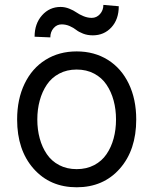

<svg xmlns="http://www.w3.org/2000/svg" viewBox="-20 -766 637 797"><path d="M545.5 -269.9Q545.5 -354 514.6 -418.3Q483.7 -482.6 427.6 -517.6Q371.4 -552.6 298.3 -552.6Q225.1 -552.6 169 -517.6Q112.9 -482.6 82 -418.3Q51.1 -354 51.1 -269.9Q51.1 -143.1 119.3 -65.9Q187.5 11.4 298.3 11.4Q409.1 11.4 477.3 -65.9Q545.5 -143.1 545.5 -269.9ZM370.9 -80.6Q339.1 -63.9 298.3 -63.9Q257.5 -63.9 225.7 -80.6Q193.9 -97.3 174.4 -126.1Q154.8 -154.8 144.9 -191.4Q134.9 -228 134.9 -269.9Q134.9 -311.8 144.9 -348.5Q154.8 -385.3 174.4 -414.4Q193.9 -443.5 225.7 -460.4Q257.5 -477.3 298.3 -477.3Q339.1 -477.3 370.9 -460.4Q402.7 -443.5 422.2 -414.4Q441.8 -385.3 451.7 -348.5Q461.6 -311.8 461.6 -269.9Q461.6 -228 451.7 -191.4Q441.8 -154.8 422.2 -126.1Q402.7 -97.3 370.9 -80.6ZM188.9 -610.8Q188.9 -633.5 202.4 -649.1Q215.9 -664.8 235.8 -664.8Q253.6 -664.8 269.5 -657.7Q285.5 -650.6 296.2 -642Q306.8 -633.5 324.9 -626.4Q343 -619.3 365.1 -619.3Q411.9 -619.3 442.5 -652.5Q473 -685.7 473 -740.1L409.1 -745.7Q409.1 -723.4 395.1 -707.6Q381 -691.8 360.8 -691.8Q343.8 -691.8 326.5 -698.9Q309.3 -706 297.2 -714.5Q285.2 -723 267.4 -730.1Q249.6 -737.2 231.5 -737.2Q185.4 -737.2 154.5 -702.4Q123.6 -667.6 123.6 -613.6Z"/></svg>

Font: Inter-Regular
Style: Regular
Weight: 500
Designer: Rasmus Andersson
Foundry: rsms
Version: ""